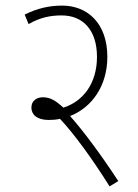

<svg xmlns="http://www.w3.org/2000/svg" viewBox="-20 -652 493 685"><path d="M402 -6C341 -99 279 -183 230 -238C309 -269 363 -347 363 -449C363 -570 291 -632 202 -632C154 -632 113 -622 68 -600L82 -566C123 -590 161 -597 200 -597C275 -597 326 -546 326 -449C326 -352 274 -289 206 -268C179 -293 159 -305 133 -305C110 -305 92 -292 92 -268C92 -244 111 -224 154 -224C167 -224 181 -225 194 -228C242 -177 305 -92 371 13Z"/></svg>

Font: Noto Sans Devanagari UI Condensed ExtraLight
Style: Regular
Weight: 200
Width: 3
Designer: Jelle Bosma - Monotype Design Team
Foundry: Monotype Imaging Inc.
Version: Version 2.004